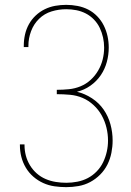

<svg xmlns="http://www.w3.org/2000/svg" viewBox="-20 -763 540 791"><path d="M253 8Q229 8 204.5 4.5Q180 1 158 -9Q136 -19 117.5 -35Q99 -51 86.5 -72Q74 -93 68 -116.5Q62 -140 62 -165Q62 -165 62 -166Q62 -167 62 -168H81Q81 -167 81 -166.5Q81 -166 81 -165Q81 -143 86.5 -122Q92 -101 103.5 -82Q115 -63 131.5 -48.5Q148 -34 168 -25.5Q188 -17 209.5 -13.5Q231 -10 253 -10Q276 -10 299 -14.5Q322 -19 342 -29.5Q362 -40 378.5 -57Q395 -74 405 -95Q415 -116 420 -138.5Q425 -161 425 -184Q425 -211 418.5 -237.5Q412 -264 399 -287.5Q386 -311 365.5 -330Q345 -349 320.5 -359.5Q296 -370 268.5 -372.5Q241 -375 214 -375V-393Q239 -393 264 -395.5Q289 -398 312 -407.5Q335 -417 353.5 -434Q372 -451 384.5 -472.5Q397 -494 403 -518Q409 -542 409 -567Q409 -588 404.5 -608.5Q400 -629 391 -648Q382 -667 367 -682.5Q352 -698 333.5 -707.5Q315 -717 294.5 -721Q274 -725 253 -725Q222 -725 192.5 -716Q163 -707 141 -685.5Q119 -664 108 -634.5Q97 -605 97 -575Q97 -573 97 -571.5Q97 -570 97 -569H78Q78 -570 78 -572Q78 -574 78 -575Q78 -598 83 -620.5Q88 -643 99 -663Q110 -683 127 -699Q144 -715 164.5 -725Q185 -735 207.5 -739Q230 -743 253 -743Q276 -743 299.5 -738.5Q323 -734 343.5 -723.5Q364 -713 380.5 -696Q397 -679 407.5 -658Q418 -637 423 -614Q428 -591 428 -567Q428 -537 420 -507.5Q412 -478 395 -453Q378 -428 352.5 -410Q327 -392 297 -385Q330 -377 359 -358Q388 -339 407 -311.5Q426 -284 435 -251Q444 -218 444 -184Q444 -159 439 -133.5Q434 -108 422.5 -85Q411 -62 392.5 -43.5Q374 -25 351.5 -13Q329 -1 303.5 3.5Q278 8 253 8Z"/></svg>

Font: Iosevka SS04 Thin
Style: Regular
Weight: 100
Monospace: yes
Designer: Belleve Invis
Foundry: Belleve Invis
Version: Version 19.0.0; ttfautohint (v1.8.4)